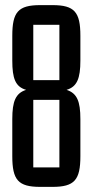

<svg xmlns="http://www.w3.org/2000/svg" viewBox="-20 -725 362 750"><path d="M185 5C271 5 294 -22 294 -115V-260C294 -329 281 -361 240 -374C281 -386 294 -419 294 -488V-585C294 -678 271 -705 185 -705H137C51 -705 28 -678 28 -585V-488C28 -419 40 -386 82 -374C41 -361 28 -329 28 -260V-115C28 -22 51 5 137 5ZM110 -628H212V-412H110ZM110 -335H212V-71H110Z"/></svg>

Font: Queering
Style: Regular
Weight: 400
Designer: Adam Naccarato
Foundry: adamnac
Version: Version 2.000;hotconv 1.0.109;makeotfexe 2.5.65596